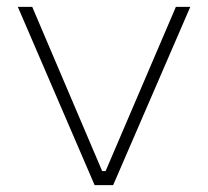

<svg xmlns="http://www.w3.org/2000/svg" viewBox="-20 -540 607 560"><path d="M256 0H310L535 -520H493L288 -41H278L74 -520H32Z"/></svg>

Font: Fixel Display ExtraLight
Style: Regular
Weight: 200
Designer: AlfaBravo + MacPaw
Foundry: Kyrylo Tkachov, Marchela Mozhyna, Serhii Makarenko, Maria Weinstein, Zakhar Kryvoshyya
Version: Version 1.211